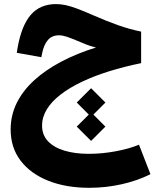

<svg xmlns="http://www.w3.org/2000/svg" viewBox="-20 -520 761 916"><path d="M414.6 37.6 482.9 -30.8 414.6 -99.1 346.2 -30.8ZM414.6 152.3 482.9 84 414.6 15.6 346.2 84ZM247.6 -500.5Q170.9 -500.5 126.7 -449Q82.5 -397.5 64 -292.5L60.1 -268.1L177.2 -247.1L181.2 -266.6Q189.5 -307.1 208.7 -329.3Q228 -351.6 261.7 -351.6Q277.8 -351.6 297.9 -345Q317.9 -338.4 349.1 -325.2Q370.6 -315.9 392.3 -307.4Q414.1 -298.8 438 -293.5Q346.7 -265.1 271.7 -225.6Q196.8 -186 142.8 -136.7Q88.9 -87.4 59.8 -28.6Q30.8 30.3 30.8 97.7Q30.8 184.1 78.1 246.3Q125.5 308.6 210.2 342.3Q294.9 376 405.8 376Q485.4 376 561 358.9Q636.7 341.8 697.8 311L643.1 170.4Q596.2 189.9 531.2 201.9Q466.3 213.9 403.8 213.9Q336.9 213.9 286.6 198.5Q236.3 183.1 208.5 153.3Q180.7 123.5 180.7 79.6Q180.7 38.6 203.6 1.2Q226.6 -36.1 269 -68.8Q311.5 -101.6 370.4 -129.6Q429.2 -157.7 500.7 -179.9Q572.3 -202.1 653.3 -218.8V-369.1Q599.1 -380.4 545.2 -399.2Q491.2 -418 423.3 -447.8Q379.9 -466.8 348.9 -478.5Q317.9 -490.2 293.9 -495.4Q270 -500.5 247.6 -500.5Z"/></svg>

Font: Estedad-FD-VF Thin
Style: Regular
Weight: 100
Designer: Amin Abedi
Version: Version 5.0